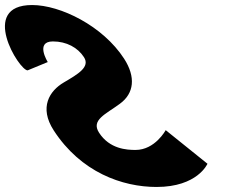

<svg xmlns="http://www.w3.org/2000/svg" viewBox="-312 -747 958 767"><path d="M-183.7 -726.9C-70.7 -726.9 98.9 -643.6 183.7 -512.7C231 -439.6 224.1 -374.1 166.9 -332.5C110.6 -290.8 50.7 -267.9 83.7 -216.9C126.1 -151.4 194.6 -148 229.4 -148C307.6 -148 349.9 -227.1 349.9 -227.1L516.8 -92.8C516.8 -92.8 477.4 -0.1 313.3 -0.1C176.5 -0.1 11 -58.8 -97.5 -226.2C-156.9 -318 -114 -384.3 -57.3 -417.5C0.6 -451.5 48.7 -479.5 23.4 -518.6C-1.4 -556.9 -46.2 -581.5 -100.6 -581.5C-172.9 -581.5 -121.2 -499.1 -121.2 -499.1L-201.7 -465.9C-235.8 -465.9 -397.3 -726.9 -183.7 -726.9Z"/></svg>

Font: Hussar
Style: BdOpOblSeven
Weight: 700
Foundry: Cannot Into Space Fonts
Version: Version 2.00